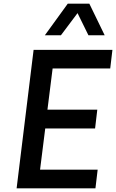

<svg xmlns="http://www.w3.org/2000/svg" viewBox="-20 -1020 629 1040"><path d="M400 -949 310 -829H223L347 -1000H464L547 -829H459ZM577 -649H265L237 -426H507L495 -324H225L197 -101H509L497 0H70L162 -750H589Z"/></svg>

Font: Orkney Medium
Style: MediumItalic
Weight: 500
Designer: Samuel Oakes and Alfredo Marco Pradil
Foundry: Alfredo Marco Pradil
Version: 1.0; ttfautohint (v1.5)